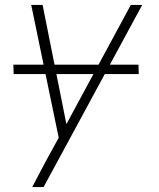

<svg xmlns="http://www.w3.org/2000/svg" viewBox="-20 -540 640 775"><path d="M110 215Q124 188 138.5 161Q153 134 167 107L217 16L106 -520H152L248 -39L508 -520H554L156 215ZM540 -241H35L34 -279H539Z"/></svg>

Font: Iosevka Aile Extralight
Style: Italic
Weight: 200
Italic angle: -9°
Designer: Belleve Invis
Foundry: Belleve Invis
Version: Version 31.1.0; ttfautohint (v1.8.4)